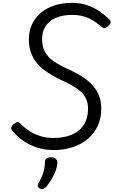

<svg xmlns="http://www.w3.org/2000/svg" viewBox="-20 -1035 804 1350"><path d="M356 20Q309 20 266.5 9.5Q224 -1 186.5 -19.5Q149 -38 118.5 -63.5Q88 -89 65 -118Q56 -130 59.5 -140Q63 -150 75 -161Q90 -174 100 -176.5Q110 -179 124 -165Q149 -139 182.5 -116.5Q216 -94 259.5 -79.5Q303 -65 356 -65Q411 -65 456 -78Q501 -91 533 -117Q565 -143 582 -181.5Q599 -220 599 -271Q599 -308 587 -336.5Q575 -365 551.5 -387.5Q528 -410 495.5 -429Q463 -448 421 -467Q384 -484 349.5 -504Q315 -524 284.5 -547.5Q254 -571 231.5 -601.5Q209 -632 196 -671Q183 -710 183 -760Q183 -817 205 -864Q227 -911 267.5 -945Q308 -979 363.5 -997Q419 -1015 487 -1015Q543 -1015 590 -999.5Q637 -984 677 -957Q717 -930 749 -898Q760 -888 758 -876.5Q756 -865 743 -854Q732 -842 720 -838.5Q708 -835 697 -844Q670 -868 639.5 -887.5Q609 -907 572 -918.5Q535 -930 486 -930Q439 -930 400 -919Q361 -908 333.5 -886.5Q306 -865 291 -833Q276 -801 276 -760Q276 -719 288 -688Q300 -657 323 -633.5Q346 -610 380 -589.5Q414 -569 459 -549Q507 -527 549 -502Q591 -477 623 -444Q655 -411 673.5 -369Q692 -327 692 -271Q692 -204 667.5 -150.5Q643 -97 598.5 -59Q554 -21 492 -0.5Q430 20 356 20ZM260 291Q248 284 246 274.5Q244 265 251 252Q267 223 276.5 200.5Q286 178 290.5 155Q295 132 296 102Q297 85 308 78Q319 71 338 71Q361 71 372.5 82Q384 93 383 112Q382 137 371.5 165.5Q361 194 344.5 222Q328 250 308 275Q296 289 285 293Q274 297 260 291Z"/></svg>

Font: Playwrite ZA
Style: Regular
Weight: 400
Designer: Veronika Burian, José Scaglione
Foundry: TypeTogether
Version: Version 1.002